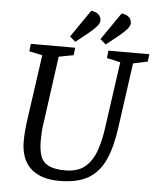

<svg xmlns="http://www.w3.org/2000/svg" viewBox="-57 -885 773 944"><g transform="rotate(5 329.0 -412.5)"><path d="M270 11Q222 11 186 -1.5Q150 -14 126.5 -37Q103 -60 91.5 -93Q80 -126 80 -166Q80 -218 89 -279L134 -597L69 -611L73 -648H292L288 -611L215 -597L171 -276Q166 -248 164.5 -224Q163 -200 163 -179Q163 -131 174 -101Q185 -71 214.5 -57Q244 -43 296 -43Q355 -43 390.5 -71Q426 -99 445.5 -151.5Q465 -204 474 -276L519 -596L452 -611L456 -648H658L653 -611L582 -596L538 -279Q525 -181 496.5 -117Q468 -53 414.5 -21Q361 11 270 11ZM440 -677 412 -701 505 -836Q525 -833 535.5 -826Q546 -819 550 -810Q554 -801 554 -792Q554 -779 541 -763.5Q528 -748 505 -729ZM290 -677 262 -701 355 -836Q375 -833 385.5 -826Q396 -819 400 -810Q404 -801 404 -792Q404 -779 391 -763.5Q378 -748 355 -729Z"/></g></svg>

Font: Faustina
Style: Italic
Weight: 400
Italic angle: -8°
Designer: Alfonso Garcia
Foundry: http://www.omnibus-type.com
Version: Version 1.200